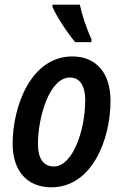

<svg xmlns="http://www.w3.org/2000/svg" viewBox="-20 -791 523 820"><path d="M301 -611H370L371 -622C348 -673 331 -725 321 -771H204V-762C222 -719 270 -648 301 -611ZM199 9C372 9 452 -193 452 -361C452 -479 391 -550 289 -550C111 -550 34 -335 34 -177C34 -60 97 9 199 9ZM210 -80C165 -80 142 -115 142 -176C142 -288 190 -460 279 -460C325 -460 344 -418 344 -364C344 -233 290 -80 210 -80Z"/></svg>

Font: Noto Sans Display SemiCondensed Medium
Style: Italic
Weight: 500
Width: 4
Italic angle: -12°
Designer: Monotype Design Team
Foundry: Monotype Imaging Inc.
Version: Version 1.900